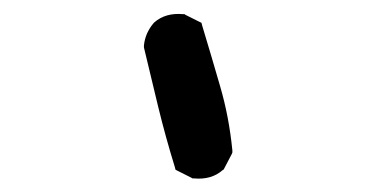

<svg xmlns="http://www.w3.org/2000/svg" viewBox="-20 -847 540 282"><path d="M261.2 -585.9 241.7 -595.7 237.8 -597.7 236.8 -601.6Q223.1 -646 212.4 -689.9Q201.7 -733.9 191.4 -777.3V-778.8V-780.3Q191.9 -785.2 193.1 -789.6Q194.3 -793.9 196 -797.9Q197.8 -801.8 200.2 -805.7Q202.6 -809.6 205.6 -813L206.1 -813.5L206.5 -814Q223.1 -828.6 249 -826.2H251L252.4 -825.2L272 -815.4L275.9 -813.5L276.9 -809.6Q290.5 -764.6 303.2 -720.7Q316.4 -675.8 321.3 -626V-623L320.3 -620.6L309.6 -600.1L308.6 -598.1L307.1 -597.2Q290.5 -582.5 264.6 -585H262.7Z"/></svg>

Font: NaikaiFont
Style: Bold
Weight: 700
Version: Version 1.89